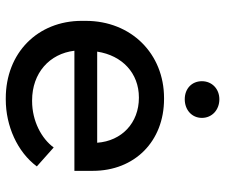

<svg xmlns="http://www.w3.org/2000/svg" viewBox="-76 -678 762 649"><g transform="rotate(90 304.5 -353.0)"><path d="M315 -597C351 -597 378 -621 378 -655C378 -689 351 -714 315 -714C280 -714 254 -689 254 -655C254 -621 279 -597 315 -597ZM312 8H316C405 8 493 -31 542 -97L478 -154C448 -113 389 -81 321 -81H319C226 -81 161 -140 151 -224H557V-286C557 -428 457 -527 314 -527H311C161 -527 50 -416 50 -262V-249C50 -100 158 8 312 8ZM154 -301C167 -386 227 -442 309 -442H310C395 -442 456 -384 462 -301Z"/></g></svg>

Font: Fixel Display Medium
Style: Regular
Weight: 500
Designer: AlfaBravo + MacPaw
Foundry: Kyrylo Tkachov, Marchela Mozhyna, Serhii Makarenko, Maria Weinstein, Zakhar Kryvoshyya
Version: Version 1.211